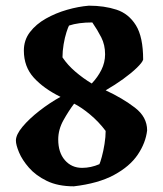

<svg xmlns="http://www.w3.org/2000/svg" viewBox="-20 -644 574 676"><path d="M240 12Q184 12 145 -7Q106 -26 82 -53.5Q58 -81 47 -107.5Q36 -134 36 -149Q36 -170 59.5 -198Q83 -226 119 -254Q155 -282 193 -303Q134 -332 99 -370.5Q64 -409 64 -466Q64 -503 85.5 -531Q107 -559 141.5 -578.5Q176 -598 216 -609.5Q256 -621 293 -624Q347 -624 390 -610Q433 -596 458.5 -555Q484 -514 484 -434Q481 -424 462 -405.5Q443 -387 414 -366Q385 -345 352 -326Q412 -298 455 -265Q498 -232 498 -185Q493 -141 465 -99.5Q437 -58 381.5 -28Q326 2 240 12ZM303 -350Q324 -372 337 -398Q350 -424 350 -453Q350 -486 336.5 -512.5Q323 -539 305 -565Q256 -565 223 -554Q220 -549 214 -530.5Q208 -512 204 -488Q200 -464 200 -442Q218 -415 245.5 -391.5Q273 -368 303 -350ZM269 -53Q300 -53 330 -66Q333 -72 338.5 -92Q344 -112 348 -137Q352 -162 352 -183Q328 -215 297.5 -240.5Q267 -266 241 -279Q222 -254 203.5 -221Q185 -188 185 -153Q185 -107 208.5 -80Q232 -53 269 -53Z"/></svg>

Font: Labrada
Style: Bold
Weight: 700
Designer: Mercedes Jáuregui
Foundry: Omnibus-Type Team
Version: Version 1.000; ttfautohint (v1.8.4.7-5d5b)